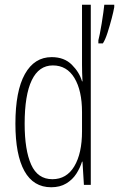

<svg xmlns="http://www.w3.org/2000/svg" viewBox="-20 -780 502 810"><path d="M196 10Q121 10 83 -58.5Q45 -127 45 -258Q45 -396 85 -467.5Q125 -539 198 -539Q251 -539 283 -507Q315 -475 326 -437H328Q327 -456 326.5 -473Q326 -490 326 -506V-760H363V0H334L328 -98H326Q318 -72 302 -47Q286 -22 259.5 -6Q233 10 196 10ZM201 -24Q261 -24 293.5 -78.5Q326 -133 326 -226V-307Q326 -398 294 -451Q262 -504 203 -504Q144 -504 114 -441.5Q84 -379 84 -258Q84 -147 111.5 -85.5Q139 -24 201 -24ZM462 -750Q459 -732 451 -701.5Q443 -671 433.5 -641.5Q424 -612 414 -597H395V-610Q397 -617 401 -636.5Q405 -656 409 -681Q413 -706 416 -727.5Q419 -749 420 -760H462Z"/></svg>

Font: Noto Sans Gujarati ExtraCondensed ExtraLight
Style: Regular
Weight: 200
Width: 2
Designer: Jelle Bosma - Monotype Design Team, Universal Thirst
Foundry: Monotype Imaging Inc.
Version: Version 2.106; ttfautohint (v1.8.4.7-5d5b)